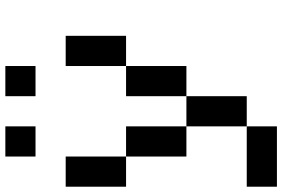

<svg xmlns="http://www.w3.org/2000/svg" viewBox="-186 -632 1040 707"><g transform="rotate(-90 333.5 -278.0)"><path d="M555.6 -333.3H444.4V-555.6H555.6ZM111.1 -333.3H0V-555.6H111.1ZM333.3 111.1H222.2V-111.1H333.3ZM222.2 222.2H0V111.1H222.2ZM222.2 -111.1H111.1V-333.3H222.2ZM444.4 -111.1H333.3V-333.3H444.4ZM222.2 -666.7H111.1V-777.8H222.2ZM444.4 -666.7H333.3V-777.8H444.4Z"/></g></svg>

Font: Pixeloid Sans
Style: Regular
Weight: 400
Designer: GGBotNet
Foundry: GGBotNet
Version: 0.5